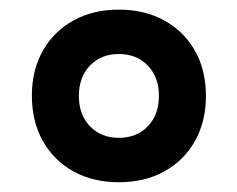

<svg xmlns="http://www.w3.org/2000/svg" viewBox="-20 -724 491 397"><path d="M225.6 -347.2Q172.4 -347.2 131.8 -369.6Q91.3 -392.1 68.6 -432.4Q45.9 -472.7 45.9 -526.4Q45.9 -579.1 68.6 -619.1Q91.3 -659.2 131.8 -681.6Q172.4 -704.1 225.6 -704.1Q279.3 -704.1 319.8 -681.6Q360.4 -659.2 383.1 -619.1Q405.8 -579.1 405.8 -525.4Q405.8 -472.7 383.1 -432.4Q360.4 -392.1 319.8 -369.6Q279.3 -347.2 225.6 -347.2ZM225.6 -439Q262.7 -439 285.6 -462.9Q308.6 -486.8 308.6 -525.9Q308.6 -564.5 285.6 -588.4Q262.7 -612.3 225.6 -612.3Q189 -612.3 166 -588.4Q143.1 -564.5 143.1 -525.9Q143.1 -486.8 166 -462.9Q189 -439 225.6 -439Z"/></svg>

Font: Schibsted Grotesk SemiBold
Style: Regular
Weight: 600
Designer: Bakken & Baeck AS, Henrik Kongsvoll
Foundry: Schibsted ASA
Version: Version 1.100;gftools[0.9.25]